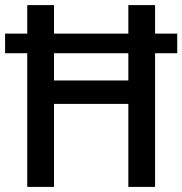

<svg xmlns="http://www.w3.org/2000/svg" viewBox="-21 -734 716 754"><path d="M86 0H191V-326H483V0H588V-525H675V-602H588V-714H483V-602H191V-714H86V-602H-1V-525H86ZM191 -418V-525H483V-418Z"/></svg>

Font: Noto Sans Devanagari SemiCondensed Medium
Style: Regular
Weight: 500
Width: 4
Designer: Jelle Bosma - Monotype Design Team
Foundry: Monotype Imaging Inc.
Version: Version 2.004